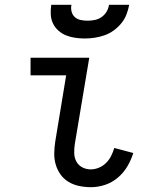

<svg xmlns="http://www.w3.org/2000/svg" viewBox="-20 -770 640 798"><path d="M358 8Q333 8 309 3Q285 -2 265 -14Q245 -26 231.5 -45Q218 -64 211.5 -86.5Q205 -109 205.5 -134Q206 -159 210 -184L255 -457H107V-530H351L291 -172Q288 -153 288.5 -133.5Q289 -114 297.5 -98.5Q306 -83 322 -74.5Q338 -66 358 -66Q374 -66 391 -73Q408 -80 421 -93Q434 -106 442 -122Q450 -138 455 -155L534 -134Q525 -105 509 -78Q493 -51 469 -31Q445 -11 416 -1.5Q387 8 358 8ZM332 -610Q312 -610 292 -613Q272 -616 254.5 -623Q237 -630 222.5 -643Q208 -656 200 -673Q192 -690 191 -710Q190 -730 193 -750H277Q274 -736 277.5 -722Q281 -708 291 -699Q301 -690 315 -687Q329 -684 344 -684Q359 -684 374 -687Q389 -690 402 -699Q415 -708 423 -721.5Q431 -735 433 -750H517Q513 -729 505.5 -709.5Q498 -690 484 -673Q470 -656 452 -643Q434 -630 413.5 -623Q393 -616 372.5 -613Q352 -610 332 -610Z"/></svg>

Font: Iosevka Slab Extended
Style: Italic
Weight: 400
Width: 7
Italic angle: -9°
Monospace: yes
Designer: Belleve Invis
Foundry: Belleve Invis
Version: Version 11.1.0; ttfautohint (v1.8.3)